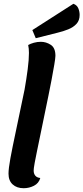

<svg xmlns="http://www.w3.org/2000/svg" viewBox="-20 -975 441 1015"><path d="M105 20Q69 20 47 0Q25 -20 25 -57Q25 -84 35 -138.5Q45 -193 64 -282Q83 -371 110 -502Q120 -559 126.5 -609.5Q133 -660 133 -695Q133 -719 129 -737Q141 -744 159 -749Q177 -754 196 -754Q224 -754 248.5 -738Q273 -722 273 -680Q273 -669 267 -633Q261 -597 252.5 -552.5Q244 -508 236 -469Q213 -358 198.5 -287Q184 -216 175.5 -175.5Q167 -135 163.5 -115Q160 -95 159 -87Q158 -79 158 -73Q158 -57 166.5 -46.5Q175 -36 193 -34Q185 -6 159.5 7Q134 20 105 20ZM169 -773 151 -816 368 -955Q387 -948 394 -931Q401 -914 401 -896Q401 -867 384.5 -849Q368 -831 341 -820Q314 -809 284 -802Z"/></svg>

Font: Sansita Swashed Medium
Style: Regular
Weight: 500
Designer: Pablo Cosgaya
Foundry: Omnibus-Type
Version: Version 1.003; ttfautohint (v1.8.3)